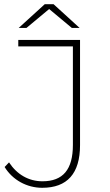

<svg xmlns="http://www.w3.org/2000/svg" viewBox="-20 -890 523 914"><path d="M214 -847 322 -757H359L235 -870H193L69 -757H106ZM67 -700V-669H327V-200C327 -83 280 -27 182 -27C117 -27 61 -59 23 -117L2 -95C40 -33 108 4 181 4C300 4 361 -64 361 -199V-700Z"/></svg>

Font: Talent ExtraLight
Style: Regular
Weight: 200
Designer: Mike Powis
Version: Version 1.001;hotconv 1.0.109;makeotfexe 2.5.65596